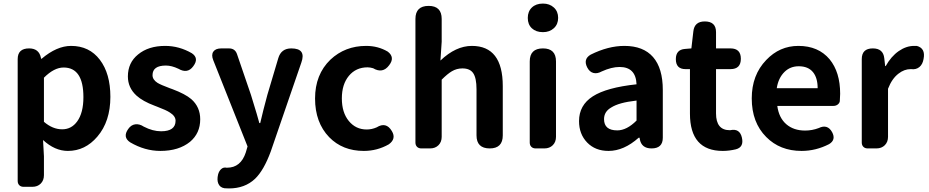

<svg xmlns="http://www.w3.org/2000/svg" viewBox="-20 -831 5202 1075"><path d="M112 215Q97 215 88 206Q79 197 79 182V-172V-500Q79 -560 143 -560Q198 -560 209 -508L210 -502H213Q298 -574 378 -574Q480 -574 539 -496.5Q598 -419 598 -289Q598 -151 525 -66Q457 14 360 14Q287 14 221 -47L226 44V150Q226 179 208 197Q190 215 161 215H152ZM328 -107Q380 -107 412 -151Q447 -199 447 -287Q447 -453 336 -453Q283 -453 226 -396V-272V-149Q275 -107 328 -107Z M878 14Q791 14 709 -34Q665 -63 698 -109Q714 -132 737.5 -135Q761 -138 785 -122Q835 -96 882 -96Q963 -96 963 -155Q963 -181 931 -201Q912 -214 859 -234Q850 -237 846 -239Q779 -264 744 -296Q696 -340 696 -403Q696 -480 753 -526Q811 -574 905 -574Q983 -574 1054 -533Q1096 -505 1062 -460Q1030 -416 979 -446Q941 -464 909 -464Q834 -464 834 -410Q834 -385 862 -367Q880 -356 931 -337Q940 -334 945 -332Q1017 -305 1051 -276Q1101 -232 1101 -163Q1101 -85 1044 -37Q981 14 878 14Z M1262 224Q1245 224 1237 223Q1211 219 1202 196Q1194 176 1201 146Q1206 127 1218 116Q1231 104 1249 108Q1250 108 1251 108Q1328 108 1356 23L1366 -11L1174 -494Q1162 -524 1174.5 -542Q1187 -560 1219 -560H1222H1262Q1296 -560 1307 -528L1385 -300Q1396 -266 1417 -195Q1427 -160 1432 -142H1437Q1452 -208 1477 -300L1538 -505Q1554 -560 1611 -560Q1696 -560 1667 -480L1595 -271L1496 17Q1457 123 1408 170Q1351 224 1262 224Z M2017 14Q1898 14 1823 -63Q1744 -145 1744 -279.5Q1744 -414 1830 -497Q1912 -574 2030 -574Q2097 -574 2151 -542Q2193 -510 2159 -466Q2123 -417 2069 -449Q2052 -454 2038 -454Q1973 -454 1933.5 -406.5Q1894 -359 1894 -280Q1894 -201 1933 -153.5Q1972 -106 2033 -106Q2062 -106 2089 -118Q2142 -151 2174 -97Q2200 -54 2157 -23Q2092 14 2017 14Z M2339 0Q2324 0 2315 -9Q2306 -18 2306 -33V-399V-725Q2306 -798 2380 -798Q2453 -798 2453 -725V-597L2446 -492Q2532 -574 2622 -574Q2795 -574 2795 -349V-73Q2795 0 2722 0Q2648 0 2648 -73V-331Q2648 -395 2629 -422Q2611 -448 2569 -448Q2537 -448 2510 -432Q2486 -418 2453 -385V-65Q2453 -36 2435 -18Q2417 0 2388 0H2379Z M2979 0Q2964 0 2955 -9Q2946 -18 2946 -33V-487Q2946 -560 3020 -560Q3093 -560 3093 -487V-280V-65Q3093 -36 3075 -18Q3057 0 3028 0H3019ZM3020 -651Q2981 -651 2958 -672.5Q2935 -694 2935 -730.5Q2935 -767 2958 -789Q2981 -811 3020 -811Q3057 -811 3081 -789Q3105 -767 3105 -731Q3105 -695 3081 -673Q3057 -651 3020 -651Z M3387 14Q3313 14 3267.5 -33Q3222 -80 3222 -153Q3222 -242 3299 -291.5Q3376 -341 3544 -359Q3540 -456 3449 -456Q3404 -456 3349 -431Q3324 -417 3302.5 -422.5Q3281 -428 3268 -453Q3244 -500 3287 -525Q3385 -574 3476 -574Q3582 -574 3636.5 -511.5Q3691 -449 3691 -327V-245V-163V-60Q3691 0 3628 0Q3571 0 3562 -53L3561 -60H3556Q3473 14 3387 14ZM3436 -101Q3489 -101 3544 -156V-268Q3492 -262 3458 -252.5Q3424 -243 3402 -229Q3362 -206 3362 -164Q3362 -101 3436 -101Z M4027 14Q3843 14 3843 -195V-319V-444H3818Q3764 -444 3764 -500Q3764 -553 3815 -557L3851 -560L3862 -655Q3868 -711 3926 -711Q3989 -711 3989 -651V-560H4070Q4128 -560 4128 -502Q4128 -444 4070 -444H3989V-320V-196Q3989 -102 4066 -102Q4067 -102 4068 -102Q4122 -114 4134 -60Q4146 -7 4100 5Q4062 14 4027 14Z M4468 14Q4347 14 4270 -64Q4189 -145 4189 -280Q4189 -411 4270 -495Q4345 -574 4450 -574Q4562 -574 4625 -499Q4684 -427 4684 -306Q4684 -290 4682 -264Q4680 -253 4670 -245.5Q4660 -238 4646 -238H4590H4504H4332Q4341 -171 4383 -135Q4424 -100 4488 -100Q4527 -100 4564 -114Q4613 -138 4639 -91Q4662 -48 4622 -24Q4548 14 4468 14ZM4329 -337H4443H4558Q4558 -395 4532 -427Q4505 -460 4452 -460Q4405 -460 4373 -429Q4338 -395 4329 -337Z M4838 0Q4823 0 4814 -9Q4805 -18 4805 -33V-280V-500Q4805 -560 4867 -560Q4925 -560 4931 -505L4936 -461H4939Q4969 -515 5012 -545Q5054 -574 5098 -574Q5106 -574 5113 -574Q5163 -561 5151 -501Q5146 -471 5128 -456Q5109 -440 5081 -444Q5080 -444 5079 -444Q5043 -444 5011 -419Q4974 -391 4952 -334V-65Q4952 -36 4934 -18Q4916 0 4887 0H4878Z"/></svg>

Font: GenSenRounded2 TW B
Style: Regular
Weight: 700
Version: Version 2.000;PS 2;hotconv 16.6.51;makeotf.lib2.5.65220 DEVE